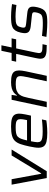

<svg xmlns="http://www.w3.org/2000/svg" viewBox="1020 -1718 706 2787"><g transform="rotate(-90 1373.5 -325.0)"><path d="M182 0 86 -510H165L244 -81H250L510 -510H596L281 0Z M838 8Q757 8 709.5 -4Q662 -16 642 -44.5Q622 -73 622 -121Q622 -147 627.5 -180.5Q633 -214 641 -254Q657 -328 674 -378.5Q691 -429 719.5 -460Q748 -491 798.5 -504.5Q849 -518 930 -518Q1002 -518 1042.5 -506Q1083 -494 1100 -467.5Q1117 -441 1117 -398Q1117 -383 1114 -361Q1111 -339 1106 -312.5Q1101 -286 1094 -255L1088 -229H716Q711 -200 706.5 -176.5Q702 -153 702 -135Q702 -105 716 -88.5Q730 -72 764 -65.5Q798 -59 858 -59Q884 -59 915 -60.5Q946 -62 977 -64.5Q1008 -67 1033 -70L1019 -6Q997 -2 966.5 1Q936 4 902.5 6Q869 8 838 8ZM728 -286H1023L1026 -301Q1031 -326 1034 -344.5Q1037 -363 1037 -378Q1037 -410 1024.5 -425.5Q1012 -441 986 -446Q960 -451 919 -451Q867 -451 834.5 -445Q802 -439 783 -421Q764 -403 752 -371Q740 -339 728 -286Z M1209 0 1318 -510H1389L1378 -433H1384Q1399 -459 1422.5 -477.5Q1446 -496 1482.5 -507Q1519 -518 1574 -518Q1640 -518 1677 -505.5Q1714 -493 1729 -467Q1744 -441 1744 -400Q1744 -382 1740.5 -357.5Q1737 -333 1732 -307L1666 0H1587L1649 -295Q1654 -319 1658 -342Q1662 -365 1662 -380Q1662 -410 1650 -425Q1638 -440 1611.5 -445Q1585 -450 1541 -450Q1484 -450 1448.5 -435.5Q1413 -421 1393.5 -395.5Q1374 -370 1363.5 -336Q1353 -302 1345 -263L1289 0Z M2112 0Q2062 0 2024.5 -3Q1987 -6 1962.5 -15.5Q1938 -25 1926 -43.5Q1914 -62 1914 -93Q1914 -102 1915.5 -113.5Q1917 -125 1919.5 -138Q1922 -151 1924 -162L1984 -444H1871L1885 -510H1998L2029 -658H2109L2078 -510H2210L2196 -444H2064L2005 -168Q2003 -157 2001 -145.5Q1999 -134 1997.5 -125Q1996 -116 1996 -111Q1996 -89 2009 -78Q2022 -67 2050 -64Q2078 -61 2125 -61Z M2440 8Q2408 8 2370.5 6Q2333 4 2296.5 1Q2260 -2 2231 -5L2245 -69Q2277 -66 2302 -63.5Q2327 -61 2348 -59.5Q2369 -58 2390 -57.5Q2411 -57 2436 -57Q2491 -57 2519.5 -64Q2548 -71 2561 -88.5Q2574 -106 2582 -136Q2585 -150 2587 -160.5Q2589 -171 2589 -178Q2589 -202 2574.5 -208Q2560 -214 2528 -217L2380 -233Q2328 -240 2306.5 -260Q2285 -280 2285 -318Q2285 -328 2287 -344Q2289 -360 2293 -378Q2304 -427 2323.5 -455.5Q2343 -484 2371.5 -497Q2400 -510 2438.5 -514Q2477 -518 2527 -518Q2556 -518 2588.5 -516Q2621 -514 2652.5 -511Q2684 -508 2707 -504L2694 -440Q2664 -444 2635.5 -447Q2607 -450 2579.5 -451.5Q2552 -453 2524 -453Q2483 -453 2453 -449.5Q2423 -446 2403 -432Q2383 -418 2374 -383Q2370 -372 2367.5 -360.5Q2365 -349 2365 -339Q2365 -316 2378.5 -309.5Q2392 -303 2426 -299L2572 -283Q2606 -280 2627 -272Q2648 -264 2659 -247.5Q2670 -231 2670 -201Q2670 -189 2668 -172Q2666 -155 2661 -134Q2650 -87 2633 -58.5Q2616 -30 2589.5 -15.5Q2563 -1 2526 3.5Q2489 8 2440 8Z"/></g></svg>

Font: Saira SemiExpanded
Style: Italic
Weight: 400
Width: 6
Italic angle: -12°
Designer: Hector Gatti with collaboration of the Omnibus-Type team
Foundry: Omnibus-Type
Version: Version 1.101